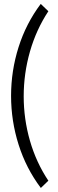

<svg xmlns="http://www.w3.org/2000/svg" viewBox="-20 -803 294 973"><path d="M186.5 148.9Q112.3 50.3 74.2 -70.1Q36.1 -190.4 36.1 -317.4Q36.1 -444.3 74.2 -564.5Q112.3 -684.6 186.5 -783.2L225.1 -746.1Q163.6 -652.8 131.8 -541.7Q100.1 -430.7 100.1 -314.9Q100.1 -199.7 131.8 -89.6Q163.6 20.5 225.1 112.8L186.5 149.9Z"/></svg>

Font: Anaheim
Style: Regular
Weight: 400
Designer: vernon adams
Foundry: vernon adams
Version: Version 1.002; ttfautohint (v0.93.5-3d13) -l 8 -r 50 -G 200 